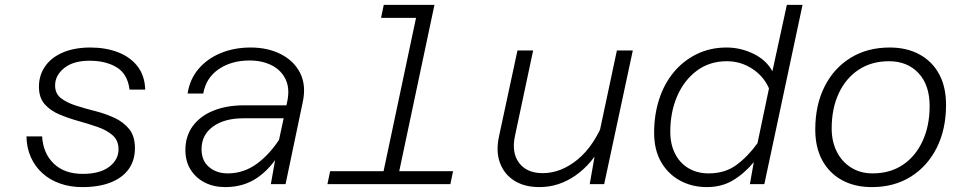

<svg xmlns="http://www.w3.org/2000/svg" viewBox="-20 -752 3941 784"><path d="M316 12Q267 12 225.5 -2.5Q184 -17 153.5 -44.5Q123 -72 106 -110Q89 -148 88 -195H152Q156 -126 199.5 -84Q243 -42 318 -42Q388 -42 426 -71Q464 -100 464 -142Q464 -178 440.5 -199Q417 -220 380 -233Q343 -246 301.5 -257.5Q260 -269 223 -284.5Q186 -300 162.5 -326.5Q139 -353 139 -398Q139 -445 164.5 -481.5Q190 -518 237.5 -538Q285 -558 349 -558Q411 -558 461 -539Q511 -520 541 -482Q571 -444 573 -386H509Q501 -450 456.5 -477Q412 -504 346 -504Q279 -504 242 -474Q205 -444 205 -403Q205 -370 228.5 -351.5Q252 -333 289.5 -321Q327 -309 368.5 -298.5Q410 -288 447 -271Q484 -254 507.5 -225Q531 -196 531 -147Q531 -97 505.5 -61.5Q480 -26 432 -7Q384 12 316 12Z M1086 0 1111 -142 1153 -338Q1164 -390 1146.5 -427.5Q1129 -465 1090 -485Q1051 -505 999 -505Q925 -505 873 -469.5Q821 -434 810 -370H746Q755 -429 791 -471Q827 -513 882 -535.5Q937 -558 1003 -558Q1074 -558 1127.5 -530.5Q1181 -503 1206 -453Q1231 -403 1216 -334L1146 0ZM900 12Q853 12 816.5 -6.5Q780 -25 758.5 -59Q737 -93 737 -139Q737 -196 767 -237Q797 -278 851 -300Q905 -322 977 -322H1162L1151 -269H974Q896 -269 849.5 -235Q803 -201 803 -143Q803 -96 833.5 -70Q864 -44 910 -44Q976 -44 1030.5 -84.5Q1085 -125 1127 -193V-135Q1087 -65 1031 -26.5Q975 12 900 12Z M1535 0 1690 -732H1754L1599 0ZM1317 0 1328 -53H1830L1819 0ZM1536 -679 1547 -732H1722L1711 -679Z M2157 -546 2083 -198Q2068 -129 2099.5 -87Q2131 -45 2196 -45Q2271 -45 2339 -101Q2407 -157 2450 -268L2443 -169Q2398 -83 2330 -35.5Q2262 12 2183 12Q2122 12 2080.5 -14Q2039 -40 2021.5 -87Q2004 -134 2018 -197L2093 -546ZM2564 -546 2447 0H2388L2413 -142L2499 -546Z M2947 -558Q3004 -558 3056.5 -532.5Q3109 -507 3134 -461L3193 -732H3257L3101 0H3042L3058 -90Q3020 -44 2973.5 -16Q2927 12 2866 12Q2806 12 2757 -14.5Q2708 -41 2679.5 -90.5Q2651 -140 2651 -210Q2651 -283 2671.5 -346.5Q2692 -410 2731 -457Q2770 -504 2825 -531Q2880 -558 2947 -558ZM2874 -44Q2940 -44 2986.5 -78Q3033 -112 3073 -167L3120 -391Q3099 -440 3052 -471Q3005 -502 2948 -502Q2877 -502 2825 -463Q2773 -424 2745 -359Q2717 -294 2717 -214Q2717 -163 2736.5 -124.5Q2756 -86 2791.5 -65Q2827 -44 2874 -44Z M3540 12Q3470 12 3418 -16.5Q3366 -45 3337.5 -97.5Q3309 -150 3309 -223Q3309 -323 3347 -398.5Q3385 -474 3453.5 -516Q3522 -558 3613 -558Q3683 -558 3735 -529.5Q3787 -501 3815 -449Q3843 -397 3843 -324Q3843 -224 3805 -148.5Q3767 -73 3699 -30.5Q3631 12 3540 12ZM3543 -44Q3614 -44 3666 -78.5Q3718 -113 3747 -175.5Q3776 -238 3776 -319Q3776 -405 3730.5 -453.5Q3685 -502 3610 -502Q3539 -502 3486.5 -467.5Q3434 -433 3405 -371Q3376 -309 3376 -227Q3376 -175 3396.5 -133.5Q3417 -92 3455 -68Q3493 -44 3543 -44Z"/></svg>

Font: Azeret Mono Thin ExtraLight
Style: Italic
Weight: 250
Italic angle: -12°
Version: Version 1.002